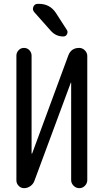

<svg xmlns="http://www.w3.org/2000/svg" viewBox="-20 -980 540 1000"><path d="M182.6 -960Q240.2 -960 271.5 -912.1L328.1 -824.2Q335 -814.5 329.1 -802.2Q323.2 -790 309.6 -790Q270.5 -790 244.1 -820.3L158.2 -917Q147.5 -929.7 153.8 -944.8Q160.2 -960 176.8 -960ZM105.5 0Q88.9 0 77.1 -12.2Q65.4 -24.4 65.4 -40V-690.4Q65.4 -706.1 76.7 -718.3Q87.9 -730.5 105 -730.5Q122.1 -730.5 133.3 -718.3Q144.5 -706.1 144.5 -690.4V-180.7Q144.5 -179.7 146 -179.7Q147.5 -179.7 147.5 -180.7L335.9 -691.4Q350.6 -730.5 392.6 -730.5Q409.2 -730.5 421.9 -717.8Q434.6 -705.1 434.6 -688.5V-42Q434.6 -25.4 422.4 -12.7Q410.2 0 393.1 0Q376 0 363.3 -12.7Q350.6 -25.4 350.6 -42V-548.8Q350.6 -549.8 349.6 -549.8Q348.6 -549.8 348.6 -548.8L159.2 -38.1Q153.3 -21.5 138.2 -10.7Q123 0 105.5 0Z"/></svg>

Font: Rounded Mgen+ 2m regular
Style: Regular
Weight: 400
Designer: [Source Han Sans]
Ryoko NISHIZUKA  (kana & ideographs); Paul D. Hunt (Latin, Greek & Cyrillic); Wenlong ZHANG  (bopomofo
Version: Version 1.059.20150602